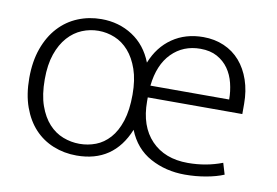

<svg xmlns="http://www.w3.org/2000/svg" viewBox="-59 -569 965 670"><g transform="rotate(10 423.5 -234.0)"><path d="M792 -235H457V-221Q457 -133 504.5 -83.5Q552 -34 634 -34Q699 -34 756 -56L768 -16Q742 -5 705.5 1.5Q669 8 631 8Q563 8 508 -22Q453 -52 428 -115Q378 8 247 8Q203 8 164.5 -7.5Q126 -23 98 -53Q70 -83 54 -127.5Q38 -172 38 -230Q38 -289 54.5 -335Q71 -381 100 -412.5Q129 -444 168 -460Q207 -476 251 -476Q313 -476 361.5 -444.5Q410 -413 433 -354Q456 -412 502.5 -444Q549 -476 612 -476Q652 -476 685.5 -461.5Q719 -447 742.5 -420Q766 -393 779 -355Q792 -317 792 -271ZM403 -235Q403 -287 390 -324.5Q377 -362 355.5 -386.5Q334 -411 306 -422.5Q278 -434 248 -434Q218 -434 190 -422.5Q162 -411 140 -386.5Q118 -362 105 -324.5Q92 -287 92 -235Q92 -180 105.5 -142Q119 -104 141 -80Q163 -56 191.5 -45Q220 -34 250 -34Q280 -34 307.5 -44.5Q335 -55 356.5 -79Q378 -103 390.5 -141.5Q403 -180 403 -235ZM738 -277Q738 -306 731 -334.5Q724 -363 708.5 -385Q693 -407 668.5 -420.5Q644 -434 609 -434Q548 -434 507.5 -393Q467 -352 459 -277Z"/></g></svg>

Font: Mukta Mahee ExtraLight
Style: Regular
Weight: 275
Designer: Shuchita Grover, Noopur Datye, Girish Dalvi, Yashodeep Gholap
Foundry: Ek Type
Version: Version 2.538;PS 1.000;hotconv 16.6.51;makeotf.lib2.5.65220;